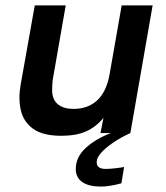

<svg xmlns="http://www.w3.org/2000/svg" viewBox="-20 -490 610 707"><path d="M206 10Q137 10 101.5 -16Q66 -42 56.5 -85Q47 -128 56 -178L108 -470H222L174 -195Q172 -176 172 -157Q172 -138 179.5 -123Q187 -108 204.5 -98.5Q222 -89 251 -89Q305 -89 339 -121.5Q373 -154 384 -219L428 -470H542L460 0H350L361 -56Q333 -22 296.5 -6Q260 10 206 10ZM352 197Q307 197 283 180.5Q259 164 259 132Q259 89 295 55.5Q331 22 388 0H460Q425 16 397 35Q369 54 352.5 72.5Q336 91 336 107Q336 120 344.5 126Q353 132 369 132Q382 132 401 130Q420 128 437 125L427 185Q405 191 386 194Q367 197 352 197Z"/></svg>

Font: Gantari SemiBold
Style: Italic
Weight: 600
Italic angle: -10°
Designer: Anugrah Pasau
Foundry: Lafontype
Version: Version 1.000